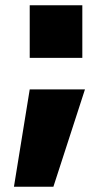

<svg xmlns="http://www.w3.org/2000/svg" viewBox="-20 -540 416 730"><path d="M93 -520H293V-320H93ZM93 -200H303L183 170H33Z"/></svg>

Font: Enso Black
Style: Regular
Weight: 900
Designer: Coji Morishita
Foundry: UNDERFOREST DESIGN
Version: Version 1.000